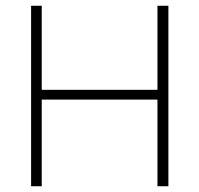

<svg xmlns="http://www.w3.org/2000/svg" viewBox="-20 -647 692 667"><path d="M125 0H88V-627H125V-335H527V-627H565V0H527V-301H125Z"/></svg>

Font: Blinker ExtraLight
Style: Regular
Weight: 200
Designer: Juergen Huber
Foundry: supertype
Version: Version 1.017;hotconv 1.0.117;makeotfexe 2.5.65602